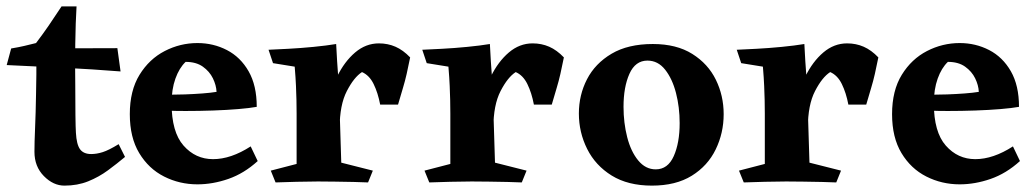

<svg xmlns="http://www.w3.org/2000/svg" viewBox="-20 -572 3236 602"><path d="M220 -552Q217 -503 216 -435Q215 -367 216 -304Q216 -252 216.5 -211.5Q217 -171 218 -156Q220 -119 231 -104Q242 -89 266 -89Q283 -89 302 -95Q321 -101 352 -120L372 -80Q347 -59 318.5 -38Q290 -17 256.5 -3.5Q223 10 182 10Q147 10 117.5 -20Q88 -50 88 -96Q88 -125 90 -171Q92 -217 93 -277Q94 -315 94 -338.5Q94 -362 94 -365Q94 -371 82.5 -378Q71 -385 55.5 -392.5Q40 -400 28 -407Q16 -414 15 -420Q39 -424 56 -428Q73 -432 93 -437Q115 -466 132.5 -491.5Q150 -517 173 -552ZM348 -421 358 -348Q269 -355 179.5 -359.5Q90 -364 1 -368L15 -420Z M599 -437Q649 -437 691.5 -415Q734 -393 759.5 -348.5Q785 -304 785 -237Q763 -233 727 -230Q691 -227 648 -225.5Q605 -224 562 -224Q530 -224 507 -225Q484 -226 476 -227V-275Q487 -275 509.5 -275Q532 -275 560 -276Q588 -277 614.5 -279Q641 -281 659 -284Q658 -305 647.5 -326.5Q637 -348 616 -363Q595 -378 562 -378Q542 -359 530 -325.5Q518 -292 518 -248Q518 -158 555.5 -115.5Q593 -73 648 -73Q704 -73 766 -113L788 -67Q745 -28 696 -11Q647 6 599 6Q543 6 494.5 -18.5Q446 -43 416.5 -92Q387 -141 387 -214Q387 -288 417.5 -337.5Q448 -387 496.5 -412Q545 -437 599 -437Z M1034 -434Q1035 -411 1037 -380Q1039 -349 1041 -323.5Q1043 -298 1043 -289L1050 -62L1149 -37L1134 0Q1117 -1 1089 -1.5Q1061 -2 1031 -2.5Q1001 -3 977 -3Q946 -3 910 -2Q874 -1 844 0L829 -37L910 -58Q910 -103 910 -138.5Q910 -174 910 -216Q910 -239 909.5 -258.5Q909 -278 908 -302.5Q907 -327 904 -363L836 -374L822 -416Q845 -417 883.5 -419Q922 -421 963 -425Q1004 -429 1034 -434ZM1168 -436Q1196 -436 1220 -425.5Q1244 -415 1266 -392Q1260 -362 1255 -340Q1250 -318 1243.5 -296.5Q1237 -275 1228 -244H1172Q1165 -281 1151.5 -308.5Q1138 -336 1115 -346Q1090 -330 1067.5 -286.5Q1045 -243 1045 -171L1006 -229Q1014 -285 1037 -332Q1060 -379 1093.5 -407.5Q1127 -436 1168 -436Z M1516 -434Q1517 -411 1519 -380Q1521 -349 1523 -323.5Q1525 -298 1525 -289L1532 -62L1631 -37L1616 0Q1599 -1 1571 -1.5Q1543 -2 1513 -2.5Q1483 -3 1459 -3Q1428 -3 1392 -2Q1356 -1 1326 0L1311 -37L1392 -58Q1392 -103 1392 -138.5Q1392 -174 1392 -216Q1392 -239 1391.5 -258.5Q1391 -278 1390 -302.5Q1389 -327 1386 -363L1318 -374L1304 -416Q1327 -417 1365.5 -419Q1404 -421 1445 -425Q1486 -429 1516 -434ZM1650 -436Q1678 -436 1702 -425.5Q1726 -415 1748 -392Q1742 -362 1737 -340Q1732 -318 1725.5 -296.5Q1719 -275 1710 -244H1654Q1647 -281 1633.5 -308.5Q1620 -336 1597 -346Q1572 -330 1549.5 -286.5Q1527 -243 1527 -171L1488 -229Q1496 -285 1519 -332Q1542 -379 1575.5 -407.5Q1609 -436 1650 -436Z M2024 10Q1949 10 1898 -21.5Q1847 -53 1821 -105Q1795 -157 1795 -216Q1795 -274 1820.5 -323.5Q1846 -373 1897.5 -403.5Q1949 -434 2027 -434Q2101 -434 2150.5 -403Q2200 -372 2224.5 -322Q2249 -272 2249 -214Q2249 -155 2224 -103.5Q2199 -52 2149 -21Q2099 10 2024 10ZM2036 -41Q2074 -41 2092.5 -82.5Q2111 -124 2111 -186Q2111 -236 2099.5 -280.5Q2088 -325 2065.5 -353.5Q2043 -382 2010 -382Q1972 -382 1953.5 -340.5Q1935 -299 1935 -237Q1935 -187 1946.5 -142Q1958 -97 1981 -69Q2004 -41 2036 -41Z M2502 -434Q2503 -411 2505 -380Q2507 -349 2509 -323.5Q2511 -298 2511 -289L2518 -62L2617 -37L2602 0Q2585 -1 2557 -1.5Q2529 -2 2499 -2.5Q2469 -3 2445 -3Q2414 -3 2378 -2Q2342 -1 2312 0L2297 -37L2378 -58Q2378 -103 2378 -138.5Q2378 -174 2378 -216Q2378 -239 2377.5 -258.5Q2377 -278 2376 -302.5Q2375 -327 2372 -363L2304 -374L2290 -416Q2313 -417 2351.5 -419Q2390 -421 2431 -425Q2472 -429 2502 -434ZM2636 -436Q2664 -436 2688 -425.5Q2712 -415 2734 -392Q2728 -362 2723 -340Q2718 -318 2711.5 -296.5Q2705 -275 2696 -244H2640Q2633 -281 2619.5 -308.5Q2606 -336 2583 -346Q2558 -330 2535.5 -286.5Q2513 -243 2513 -171L2474 -229Q2482 -285 2505 -332Q2528 -379 2561.5 -407.5Q2595 -436 2636 -436Z M2989 -437Q3039 -437 3081.5 -415Q3124 -393 3149.5 -348.5Q3175 -304 3175 -237Q3153 -233 3117 -230Q3081 -227 3038 -225.5Q2995 -224 2952 -224Q2920 -224 2897 -225Q2874 -226 2866 -227V-275Q2877 -275 2899.5 -275Q2922 -275 2950 -276Q2978 -277 3004.5 -279Q3031 -281 3049 -284Q3048 -305 3037.5 -326.5Q3027 -348 3006 -363Q2985 -378 2952 -378Q2932 -359 2920 -325.5Q2908 -292 2908 -248Q2908 -158 2945.5 -115.5Q2983 -73 3038 -73Q3094 -73 3156 -113L3178 -67Q3135 -28 3086 -11Q3037 6 2989 6Q2933 6 2884.5 -18.5Q2836 -43 2806.5 -92Q2777 -141 2777 -214Q2777 -288 2807.5 -337.5Q2838 -387 2886.5 -412Q2935 -437 2989 -437Z"/></svg>

Font: Ruwudu
Style: Bold
Weight: 700
Designer: Becca Hirsbrunner Spalinger
Foundry: SIL International
Version: Version 3.000